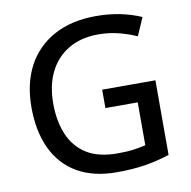

<svg xmlns="http://www.w3.org/2000/svg" viewBox="-81 -805 890 895"><g transform="rotate(-10 363.5 -357.0)"><path d="M400 -381H652V-28Q595 -9 535.5 0.5Q476 10 401 10Q291 10 215 -34Q139 -78 100 -160.5Q61 -243 61 -357Q61 -469 104.5 -551Q148 -633 231 -678.5Q314 -724 431 -724Q491 -724 544.5 -713Q598 -702 644 -682L607 -597Q570 -614 523.5 -626Q477 -638 427 -638Q345 -638 286 -603.5Q227 -569 195.5 -506Q164 -443 164 -357Q164 -274 190.5 -210.5Q217 -147 273 -111.5Q329 -76 420 -76Q465 -76 496.5 -80.5Q528 -85 553 -91V-294H400Z"/></g></svg>

Font: Noto Sans Sundanese Medium
Style: Regular
Weight: 500
Version: Version 2.003